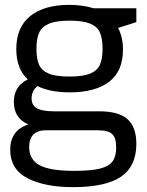

<svg xmlns="http://www.w3.org/2000/svg" viewBox="-20 -536 606 790"><path d="M541 -445 466 -421Q486 -383 486 -332Q486 -243 429 -199.5Q372 -156 268 -156Q185 -156 134 -182Q110 -162 110 -131Q110 -103 131.5 -90.5Q153 -78 204 -78H388Q469 -78 505 -45.5Q541 -13 541 56Q541 148 478 191Q415 234 280 234Q165 234 93.5 197.5Q22 161 22 79Q22 41 40.5 14.5Q59 -12 97 -24Q37 -49 37 -117Q37 -181 94 -209Q47 -254 47 -334Q47 -424 104.5 -470Q162 -516 265 -516Q320 -516 365 -502H541ZM402 -336Q402 -378 391 -402.5Q380 -427 350.5 -439Q321 -451 266 -451Q211 -451 181.5 -438.5Q152 -426 141 -401.5Q130 -377 130 -335Q130 -293 141 -269Q152 -245 181 -233Q210 -221 266 -221Q321 -221 350.5 -233Q380 -245 391 -269.5Q402 -294 402 -336ZM100 69Q100 120 142.5 143.5Q185 167 285 167Q355 167 392 157.5Q429 148 443.5 127.5Q458 107 458 71Q458 31 441.5 15.5Q425 0 381 0H169Q135 0 117.5 17.5Q100 35 100 69Z"/></svg>

Font: Rhodium Libre
Style: Regular
Weight: 400
Designer: James Puckett
Foundry: Dunwich Type Founders
Version: Version 1.001; ttfautohint (v1.3)